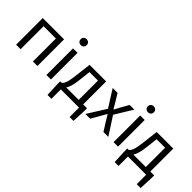

<svg xmlns="http://www.w3.org/2000/svg" viewBox="40 -1499 2477 2477"><g transform="rotate(45 1278.5 -261.0)"><path d="M82 0V-486.1H470.9V0H388.7V-419.1H164.3V0Z M634.9 0V-486H717V0ZM675.5 -586Q651.8 -586 636.3 -601Q620.7 -616 620.7 -640.4Q620.7 -664.2 636.3 -678.9Q651.8 -693.6 675.5 -693.6Q699.8 -693.6 715.1 -678.9Q730.3 -664.2 730.3 -640.4Q730.3 -616 715.1 -601Q699.8 -586 675.5 -586Z M897.7 0V172H826.8L818.4 -14.9V-67H1309V-14.9L1300.6 172H1229.7V0ZM1156.2 -24.7V-419.1H1001.2L982.3 -254.8Q974.7 -187.5 962.2 -143.3Q949.6 -99.1 933.5 -73.3Q917.3 -47.5 898.7 -35Q880.2 -22.6 860.7 -18.8L842.3 -67Q855.8 -74.3 867.8 -92Q879.8 -109.7 890.4 -151.1Q900.9 -192.4 910.2 -270.8L936 -486.1H1238.4V-24.7Z M1346 0 1504.8 -253.7 1357.8 -486.1H1447L1512.1 -379.4Q1523.3 -359.7 1535.5 -339.3Q1547.8 -318.9 1559.6 -298.5H1563.6Q1575.1 -318.9 1585.9 -339.3Q1596.8 -359.7 1607.6 -379.4L1666.9 -486.1H1752.7L1605.6 -245.1L1764.5 0H1675.3L1603.7 -113Q1591.4 -135.2 1577.9 -157.2Q1564.3 -179.2 1550.8 -200.2H1546.8Q1534.4 -179.2 1522.2 -157.4Q1510.1 -135.6 1497.6 -113L1431.7 0Z M1859.9 0V-486H1942V0ZM1900.5 -586Q1876.8 -586 1861.3 -601Q1845.7 -616 1845.7 -640.4Q1845.7 -664.2 1861.3 -678.9Q1876.8 -693.6 1900.5 -693.6Q1924.8 -693.6 1940.1 -678.9Q1955.3 -664.2 1955.3 -640.4Q1955.3 -616 1940.1 -601Q1924.8 -586 1900.5 -586Z M2122.7 0V172H2051.8L2043.4 -14.9V-67H2534V-14.9L2525.6 172H2454.7V0ZM2381.2 -24.7V-419.1H2226.2L2207.3 -254.8Q2199.7 -187.5 2187.2 -143.3Q2174.6 -99.1 2158.5 -73.3Q2142.3 -47.5 2123.7 -35Q2105.2 -22.6 2085.7 -18.8L2067.3 -67Q2080.8 -74.3 2092.8 -92Q2104.8 -109.7 2115.4 -151.1Q2125.9 -192.4 2135.2 -270.8L2161 -486.1H2463.4V-24.7Z"/></g></svg>

Font: Source Sans 3
Style: Regular
Weight: 200
Designer: Paul D. Hunt
Foundry: Adobe
Version: Version 3.046;hotconv 1.0.118;makeotfexe 2.5.65603